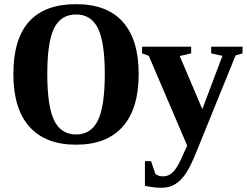

<svg xmlns="http://www.w3.org/2000/svg" viewBox="-20 -682 1180 918"><path d="M206.1 -328.1Q206.1 -173.8 238.8 -106.4Q271.5 -39.1 343.8 -39.1Q415.5 -39.1 448.2 -106.4Q481 -173.8 481 -328.1Q481 -481 448.2 -546.9Q415.5 -612.8 343.8 -612.8Q271.5 -612.8 238.8 -547.4Q206.1 -481.9 206.1 -328.1ZM43.9 -328.1Q43.9 -662.1 343.8 -662.1Q492.2 -662.1 567.6 -576.9Q643.1 -491.7 643.1 -328.1Q643.1 -162.6 566.7 -76.4Q490.2 9.8 343.8 9.8Q197.3 9.8 120.6 -76.2Q43.9 -162.1 43.9 -328.1ZM875 14.2 691.4 -415 659.2 -426.8V-459H894V-426.8L839.4 -414.1L947.3 -160.2L1043.5 -415L989.7 -426.8V-459H1139.6V-426.8L1106.4 -417L925.3 28.8Q894 108.4 870.6 144.3Q847.2 180.2 818.6 198Q790 215.8 753.4 215.8Q713.9 215.8 672.9 206.5V88.4H702.1L723.1 149.9Q737.3 161.1 759.3 161.1Q777.8 161.1 792 152.3Q806.2 143.6 818.6 127Q831.1 110.4 842.3 86.2Q853.5 62 875 14.2Z"/></svg>

Font: Liberation Serif
Style: Bold
Weight: 700
Designer: Steve Matteson
Foundry: Ascender Corporation
Version: Version 2.1.5